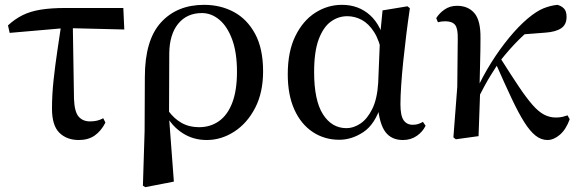

<svg xmlns="http://www.w3.org/2000/svg" viewBox="-20 -563 2395 794"><path d="M20 -427 13 -458Q41 -484 73 -500Q105 -516 148 -523Q191 -530 250 -530H490L494 -441L250 -447ZM306 16Q256 16 225.5 -14Q195 -44 195 -114Q195 -171 201.5 -231.5Q208 -292 217 -352Q226 -412 234 -466H281L286 -154Q288 -101 305 -81Q322 -61 352 -61Q368 -61 381 -64Q394 -67 407 -74L416 -56Q398 -21 371.5 -2.5Q345 16 306 16Z M571 205 578 -21 579 -244Q579 -397 645.5 -470Q712 -543 824 -543Q892 -543 947 -513.5Q1002 -484 1035 -423Q1068 -362 1068 -268Q1068 -180 1035 -116.5Q1002 -53 948.5 -18.5Q895 16 835 16Q779 16 735 -12.5Q691 -41 665 -90H661L676 -105Q699 -73 730.5 -55Q762 -37 803 -37Q850 -37 885.5 -62Q921 -87 940.5 -138Q960 -189 960 -266Q960 -346 940 -400Q920 -454 887 -481.5Q854 -509 815 -509Q753 -509 717 -465Q681 -421 680 -343L679 -90V-79L699 188L581 211Z M1383 15Q1322 15 1273.5 -17Q1225 -49 1197.5 -109.5Q1170 -170 1170 -256Q1170 -350 1201.5 -414Q1233 -478 1284 -510.5Q1335 -543 1394 -543Q1463 -543 1510.5 -500Q1558 -457 1575 -372H1582L1561 -336Q1549 -396 1527 -430.5Q1505 -465 1476.5 -480.5Q1448 -496 1416 -496Q1379 -496 1348 -473.5Q1317 -451 1298 -400.5Q1279 -350 1279 -265Q1279 -148 1315.5 -90.5Q1352 -33 1413 -33Q1442 -33 1470.5 -52Q1499 -71 1519.5 -112.5Q1540 -154 1544 -221L1552 -417L1562 -520L1665 -537L1675 -529Q1667 -475 1660 -418.5Q1653 -362 1647.5 -308.5Q1642 -255 1639 -209.5Q1636 -164 1636 -132Q1636 -85 1649 -66Q1662 -47 1687 -47Q1701 -47 1710.5 -50.5Q1720 -54 1729 -59L1740 -43Q1728 -18 1703.5 -1Q1679 16 1646 16Q1599 16 1574 -17Q1549 -50 1542 -127L1556 -129Q1531 -49 1483 -17Q1435 15 1383 15Z M1865 13 1855 5 1871 -204 1873 -403Q1874 -445 1862 -460Q1850 -475 1821 -475Q1813 -475 1805.5 -474Q1798 -473 1791 -471L1784 -488Q1797 -509 1819 -524Q1841 -539 1870 -539Q1916 -539 1942 -508.5Q1968 -478 1967 -405Q1967 -356 1965.5 -304.5Q1964 -253 1963 -201L1966 -198Q1964 -147 1962.5 -98.5Q1961 -50 1959 0ZM1952 -147 1936 -170H1942L1950 -190Q1977 -249 2011.5 -304Q2046 -359 2085 -406.5Q2124 -454 2163 -487Q2199 -517 2227.5 -528.5Q2256 -540 2285 -543Q2301 -539 2312 -528Q2323 -517 2323 -493Q2323 -461 2300.5 -446Q2278 -431 2235 -428L2132 -420L2211 -473Q2170 -442 2129 -402Q2088 -362 2045 -307L2040 -300Q2024 -275 2010.5 -253.5Q1997 -232 1983.5 -207Q1970 -182 1952 -147ZM2244 16Q2218 16 2195 -2Q2172 -20 2148 -58Q2124 -96 2095.5 -156.5Q2067 -217 2029 -303L2049 -323Q2094 -252 2125.5 -205Q2157 -158 2182 -129.5Q2207 -101 2230 -89Q2253 -77 2279 -77Q2295 -77 2307 -80Q2319 -83 2327 -86L2336 -70Q2321 -28 2295.5 -6Q2270 16 2244 16Z"/></svg>

Font: Noto Serif TC SemiBold
Style: Regular
Weight: 600
Version: Version 2.002-H1;hotconv 1.1.0;makeotfexe 2.6.0